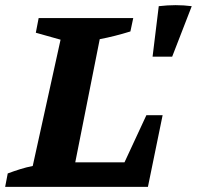

<svg xmlns="http://www.w3.org/2000/svg" viewBox="-48 -725 764 745"><path d="M520 -278H583L526 0H-28L-18 -52Q6 -61 30 -68.5Q54 -76 79 -81L187 -571L91 -598L102 -655H469L458 -603Q397 -584 339 -573L244 -95H435ZM544 -505 568 -701Q635 -709 696 -701L620 -505Z"/></svg>

Font: Piazzolla
Style: Bold Italic
Weight: 700
Italic angle: -11.3°
Designer: Juan Pablo del Peral
Foundry: Huerta Tipografica
Version: Version 1.330